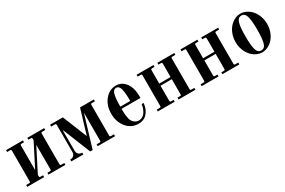

<svg xmlns="http://www.w3.org/2000/svg" viewBox="71 -1310 3180 2146"><g transform="rotate(-30 1660.5 -237.0)"><path d="M40 0V-24H78Q87 -24 90.5 -27.5Q94 -31 94 -40V-434Q94 -443 90.5 -446.5Q87 -450 78 -450H40V-474H258V-450H226Q217 -450 213.5 -446.5Q210 -443 210 -434V-118L362 -416V-434Q362 -443 358.5 -446.5Q355 -450 346 -450H314V-474H532V-450H494Q485 -450 481.5 -446.5Q478 -443 478 -434V-40Q478 -31 481.5 -27.5Q485 -24 494 -24H532V0H314V-24H346Q355 -24 358.5 -27.5Q362 -31 362 -40V-356L210 -58V-40Q210 -31 213.5 -27.5Q217 -24 226 -24H258V0Z M608 0V-24Q638 -24 655 -40.5Q672 -57 672 -88V-434Q672 -443 668.5 -446.5Q665 -450 656 -450H608V-474H773L900 -159L995 -474H1173V-450H1135Q1126 -450 1122.5 -446.5Q1119 -443 1119 -434V-40Q1119 -31 1122.5 -27.5Q1126 -24 1135 -24H1173V0H949V-24H987Q996 -24 999.5 -27.5Q1003 -31 1003 -40V-402L879 9H847L705 -344H700V-88Q700 -57 717 -40.5Q734 -24 764 -24V0Z M1261 -237Q1261 -344 1320 -415Q1379 -486 1463 -486Q1524 -486 1567.5 -443Q1611 -400 1626 -328Q1633 -296 1633 -228H1389Q1389 -196 1389.5 -179Q1390 -162 1392.5 -140Q1395 -118 1400 -99Q1409 -62 1435 -40Q1461 -18 1494 -18Q1519 -18 1540.5 -31Q1562 -44 1575.5 -65Q1589 -86 1598 -111Q1607 -136 1609 -162H1635Q1633 -138 1627 -115Q1621 -92 1608 -69Q1595 -46 1578 -28Q1561 -10 1534 1Q1507 12 1474 12Q1380 12 1320.5 -60Q1261 -132 1261 -237ZM1389 -256H1517Q1517 -362 1503.5 -412Q1490 -462 1453 -462Q1416 -462 1402.5 -412Q1389 -362 1389 -256Z M1725 0V-24H1763Q1772 -24 1775.5 -27.5Q1779 -31 1779 -40V-434Q1779 -443 1775.5 -446.5Q1772 -450 1763 -450H1725V-474H1943V-450H1911Q1902 -450 1898.5 -446.5Q1895 -443 1895 -434V-262H2041V-434Q2041 -443 2037.5 -446.5Q2034 -450 2025 -450H1993V-474H2211V-450H2173Q2164 -450 2160.5 -446.5Q2157 -443 2157 -434V-40Q2157 -31 2160.5 -27.5Q2164 -24 2173 -24H2211V0H1993V-24H2025Q2034 -24 2037.5 -27.5Q2041 -31 2041 -40V-234H1895V-40Q1895 -31 1898.5 -27.5Q1902 -24 1911 -24H1943V0Z M2291 0V-24H2329Q2338 -24 2341.5 -27.5Q2345 -31 2345 -40V-434Q2345 -443 2341.5 -446.5Q2338 -450 2329 -450H2291V-474H2509V-450H2477Q2468 -450 2464.5 -446.5Q2461 -443 2461 -434V-262H2607V-434Q2607 -443 2603.5 -446.5Q2600 -450 2591 -450H2559V-474H2777V-450H2739Q2730 -450 2726.5 -446.5Q2723 -443 2723 -434V-40Q2723 -31 2726.5 -27.5Q2730 -24 2739 -24H2777V0H2559V-24H2591Q2600 -24 2603.5 -27.5Q2607 -31 2607 -40V-234H2461V-40Q2461 -31 2464.5 -27.5Q2468 -24 2477 -24H2509V0Z M3009 -409Q2993 -356 2993 -237Q2993 -118 3009 -65Q3025 -12 3069 -12Q3113 -12 3129 -65Q3145 -118 3145 -237Q3145 -356 3129 -409Q3113 -462 3069 -462Q3025 -462 3009 -409ZM2882 -137.5Q2865 -184 2865 -237Q2865 -290 2882 -336.5Q2899 -383 2927 -415.5Q2955 -448 2992 -467Q3029 -486 3069 -486Q3109 -486 3146 -467Q3183 -448 3211 -415.5Q3239 -383 3256 -336.5Q3273 -290 3273 -237Q3273 -184 3256 -137.5Q3239 -91 3211 -58.5Q3183 -26 3146 -7Q3109 12 3069 12Q3029 12 2992 -7Q2955 -26 2927 -58.5Q2899 -91 2882 -137.5Z"/></g></svg>

Font: Old Standard TT
Style: Bold
Weight: 700
Designer: Alexey Kryukov <alexios@thessalonica.org.ru>
Version: Version 2.2